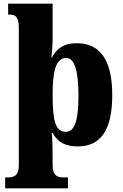

<svg xmlns="http://www.w3.org/2000/svg" viewBox="-20 -780 667 1040"><path d="M8 240H348V181H323C288 181 265 169 265 113V63C265 20 264 -28 260 -60H265C292 -11 331 13 402 13C522 13 588 -71 588 -264C588 -459 520 -546 395 -546C323 -546 288 -516 261 -469H258C262 -495 265 -542 265 -575V-760H24V-701H31C62 -701 82 -692 82 -629V116C82 170 57 181 23 181H8ZM336 -66C280 -66 265 -127 265 -265C265 -389 280 -466 339 -466C385 -466 405 -391 405 -262C405 -128 385 -66 336 -66Z"/></svg>

Font: Noto Serif Sinhala SemiCondensed Black
Style: Regular
Weight: 900
Width: 4
Designer: Jelle Bosma - Monotype Design Team
Foundry: Monotype Imaging Inc.
Version: Version 2.007